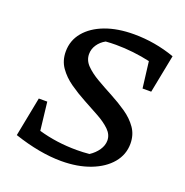

<svg xmlns="http://www.w3.org/2000/svg" viewBox="-122 -771 863 894"><g transform="rotate(20 310.0 -324.5)"><path d="M516 -436 500 -566Q460 -575 416.5 -580Q373 -585 331 -585Q318 -585 305 -584.5Q292 -584 280 -583Q256 -570 241.5 -548.5Q227 -527 227 -502Q227 -471 250.5 -447Q274 -423 311 -401.5Q348 -380 389.5 -358Q431 -336 468 -310.5Q505 -285 528 -252Q551 -219 551 -175Q551 -121 516 -79Q481 -37 418.5 -13Q356 11 275 11Q169 11 40 -32L78 -227H120L136 -88Q225 -62 326 -62Q357 -62 388 -65Q414 -82 429.5 -105Q445 -128 445 -152Q445 -181 421.5 -204Q398 -227 361 -247.5Q324 -268 283 -290Q242 -312 205 -338Q168 -364 144.5 -397.5Q121 -431 121 -476Q121 -531 155.5 -572.5Q190 -614 251 -637Q312 -660 393 -660Q497 -660 596 -625L559 -436Z"/></g></svg>

Font: Piazzolla SC Medium
Style: Italic
Weight: 500
Italic angle: -11.3°
Designer: Juan Pablo del Peral
Foundry: Huerta Tipografica
Version: Version 1.330